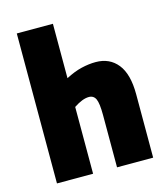

<svg xmlns="http://www.w3.org/2000/svg" viewBox="-107 -798 771 883"><g transform="rotate(-15 278.0 -357.0)"><path d="M55 0H227V-318Q269 -346 299 -346Q322 -346 331.5 -325.5Q341 -305 341 -249V0H513V-302Q513 -398 475 -445.5Q437 -493 371 -493Q338 -493 302.5 -484.5Q267 -476 227 -455V-714H55Z"/></g></svg>

Font: Noto Sans Display Condensed Black
Style: Regular
Weight: 900
Width: 3
Designer: Monotype Design team
Foundry: Monotype Imaging Inc.
Version: 1.000